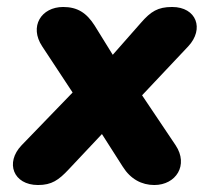

<svg xmlns="http://www.w3.org/2000/svg" viewBox="-20 -521 609 550"><path d="M89 9C128 9 148 -5 177 -36L272 -137L332 -43C354 -8 386 9 422 9C484 9 521 -48 483 -105L387 -248L519 -388C566 -438 543 -501 473 -501C432 -501 412 -488 384 -456L303 -364L251 -448C228 -484 202 -501 161 -501C98 -501 63 -445 101 -388L188 -256L42 -105C-6 -55 18 9 89 9Z"/></svg>

Font: SN Pro Heavy
Style: Italic
Weight: 800
Italic angle: -9°
Designer: Tobias Whetton
Foundry: Supernotes
Version: Version 1.001;Glyphs 3.2 (3249)